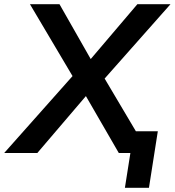

<svg xmlns="http://www.w3.org/2000/svg" viewBox="-65 -725 828 910"><path d="M527 165 553 0H501L517 -103H683L641 165ZM-45 0 298 -386V-332L77 -705H217L377 -424H347L586 -705H743L410 -329V-388L640 0H498L328 -294H363L112 0Z"/></svg>

Font: Nunito Sans 12pt ExtraLight
Style: Italic
Weight: 200
Italic angle: -9°
Designer: Vernon Adams
Foundry: Vernon Adams
Version: Version 3.101;gftools[0.9.27]